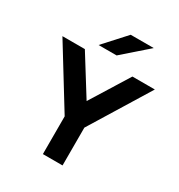

<svg xmlns="http://www.w3.org/2000/svg" viewBox="-211 -1061 1120 1201"><g transform="rotate(30 349.0 -460.5)"><path d="M278 0V-272.5L15 -700H177L349 -424L520.5 -700H682.5L420 -273V0ZM238.5 -765 380.5 -921H547L369 -765Z"/></g></svg>

Font: Overpass ExtraBold
Style: Regular
Weight: 800
Designer: Delve Withrington, Dave Bailey, Thomas Jockin
Foundry: Delve Fonts LLC
Version: Version 4.000; ttfautohint (v1.8.3)